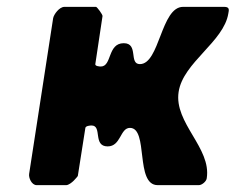

<svg xmlns="http://www.w3.org/2000/svg" viewBox="-20 -540 687 560"><path d="M260 -520H168C153 -520 137 -498 135 -487L65 -33C63 -22 72 0 87 0H173C180 0 190 -8 195 -13C199 -17 207 -26 207 -27L229 -167C230 -173 243 -174 247 -174C279 -174 250 -113 294 -113C333 -113 330 -167 359 -167C414 -167 373 0 440 0H560C569 0 582 -11 583 -20C597 -109 487 -181 501 -272C514 -358 633 -418 646 -501C648 -511 650 -520 634 -520H514C449 -520 446 -353 388 -353C355 -353 385 -414 341 -414C293 -414 307 -346 274 -346C270 -346 257 -347 258 -353L279 -493C280 -497 263 -520 260 -520Z"/></svg>

Font: Asimov Print
Style: CIt
Weight: 500
Designer: Google
Version: Version 2.000980: 2014